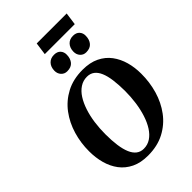

<svg xmlns="http://www.w3.org/2000/svg" viewBox="-320 -1237 1368 1368"><g transform="rotate(-45 364.0 -553.0)"><path d="M326.5 10Q253 10 200.8 -15.5Q148.5 -41 115.2 -85.2Q82 -129.5 66.2 -187Q50.5 -244.5 50.5 -308.5Q50 -392.5 73.5 -472Q97 -551.5 144.2 -614.8Q191.5 -678 262.5 -715.5Q333.5 -753 428.5 -753Q502 -753 554.5 -727.5Q607 -702 640 -657.8Q673 -613.5 688.8 -557Q704.5 -500.5 704.5 -438Q705 -352.5 681.8 -272.2Q658.5 -192 611.2 -128.5Q564 -65 492.8 -27.5Q421.5 10 326.5 10ZM339.5 -46Q378.5 -46 409.8 -66.8Q441 -87.5 464.8 -124.8Q488.5 -162 504.2 -210.8Q520 -259.5 528 -316.2Q536 -373 536 -433Q535.5 -496.5 529 -545.2Q522.5 -594 508.2 -627.5Q494 -661 471 -678.5Q448 -696 415 -696Q376.5 -696 344.8 -675.2Q313 -654.5 289.5 -617.8Q266 -581 250 -532.5Q234 -484 226.2 -428Q218.5 -372 218.5 -313.5Q218.5 -249 225.5 -199.2Q232.5 -149.5 247 -115.5Q261.5 -81.5 284.5 -63.8Q307.5 -46 339.5 -46ZM344 -822Q316.5 -822 298.8 -841.5Q281 -861 281.5 -890.5Q282.5 -928 303.5 -950.2Q324.5 -972.5 359.5 -972.5Q392.5 -972.5 409.2 -953.8Q426 -935 425 -907.5Q424.5 -869.5 404.5 -845.8Q384.5 -822 344 -822ZM535.5 -822Q508 -822 490.5 -841.5Q473 -861 473.5 -890.5Q474.5 -928 495.2 -950.2Q516 -972.5 551 -972.5Q583 -972.5 600 -953.8Q617 -935 616 -907.5Q615.5 -869.5 595.5 -845.8Q575.5 -822 535.5 -822ZM330 -1116.5H632L619 -1022H317Z"/></g></svg>

Font: Merriweather 28pt ExtraBold
Style: Italic
Weight: 800
Italic angle: -7.8°
Version: Version 2.101